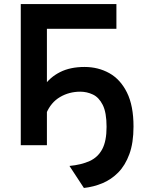

<svg xmlns="http://www.w3.org/2000/svg" viewBox="-20 -720 736 952"><path d="M396 212 324.4 102.8Q383.5 97.1 424.6 78.4Q465.7 59.7 487 19.5Q508.4 -20.7 508.4 -91.2Q508.4 -162 489.4 -199.8Q470.3 -237.5 440.4 -251.4Q410.5 -265.4 378.2 -265.4Q322.7 -265.4 277.6 -238.8Q232.4 -212.3 209.6 -158L156.8 -191Q167 -247.9 197.1 -292.4Q227.2 -336.9 277.7 -362.4Q328.2 -388 399.2 -388Q466.9 -388 522 -357.3Q577 -326.6 609.5 -261.3Q642 -196 642 -92.4Q642 -11.8 621.5 44Q601.1 99.8 566.4 135.1Q531.7 170.3 487.6 188.6Q443.4 206.9 396 212ZM83 0V-700H557.2V-577.2H212.6V0Z"/></svg>

Font: Overpass
Style: Regular
Weight: 400
Designer: Delve Withrington, Dave Bailey, Thomas Jockin
Foundry: Delve Fonts LLC
Version: Version 4.000